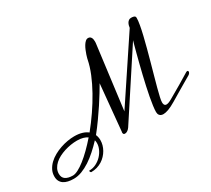

<svg xmlns="http://www.w3.org/2000/svg" viewBox="-260 -1340 2076 1892"><g transform="rotate(-30 778.0 -393.5)"><path d="M1588.4 -200.7Q1594.2 -203.6 1599.1 -203.6Q1604.5 -203.6 1607.4 -200Q1610.4 -196.3 1610.4 -190.9Q1610.4 -184.1 1605 -175.5Q1599.6 -167 1588.4 -160.2L1515.6 -117.7Q1480.5 -97.2 1434.1 -69.6Q1387.7 -42 1331.5 -8.3Q1279.8 22.5 1244.9 34.9Q1210 47.4 1186.5 47.4Q1170.9 47.4 1160.6 42.7Q1150.4 38.1 1143.8 30.5Q1137.2 22.9 1134.5 13.2Q1131.8 3.4 1131.8 -6.8Q1131.8 -34.2 1137.5 -76.2Q1143.1 -118.2 1152.6 -169.2Q1162.1 -220.2 1174.6 -276.9Q1187 -333.5 1200.7 -390.4Q1214.4 -447.3 1228 -501.5Q1241.7 -555.7 1253.7 -601.6Q1265.6 -647.5 1275.1 -681.9Q1284.7 -716.3 1289.6 -733.4L824.2 -22.5Q824.2 -22 819.3 -14.6Q814.5 -7.3 806.2 1.5Q797.9 10.3 786.4 17.3Q774.9 24.4 761.2 24.4Q748.5 24.4 744.9 17.1Q741.2 9.8 741.2 2.4Q741.2 -0.5 741.5 -3.7Q741.7 -6.8 742.7 -7.8L792.5 -530.8Q772.5 -496.1 742.9 -447.5Q713.4 -398.9 676.5 -343Q639.6 -287.1 596.4 -226.3Q553.2 -165.5 505.9 -106.4Q519 -76.2 519 -41.5Q519 -14.6 511.5 12.7Q503.9 40 489.5 65.4Q475.1 90.8 454.3 113Q433.6 135.3 407.5 151.6Q381.3 168 350.1 177.2Q318.8 186.5 283.2 186.5Q281.7 186.5 279.5 184.6Q277.3 182.6 275.6 179.7Q273.9 176.8 272.5 173.3Q271 169.9 271 167.5Q271 166.5 272.2 165Q273.4 163.6 275.4 163.6Q316.4 163.6 352.8 145.3Q389.2 127 416.3 98.4Q443.4 69.8 459.2 34.9Q475.1 0 475.1 -33.7Q475.1 -51.3 470.7 -67.4Q427.2 -21 381.3 20Q335.4 61 288.8 91.6Q242.2 122.1 195.3 139.9Q148.4 157.7 103 157.7Q67.4 157.7 38.6 151.1Q9.8 144.5 -10.7 130.6Q-31.2 116.7 -42.5 94.7Q-53.7 72.8 -53.7 42.5Q-53.7 2.4 -36.4 -31.2Q-19 -64.9 9.5 -92.3Q38.1 -119.6 75.7 -140.6Q113.3 -161.6 154.1 -175.5Q194.8 -189.5 235.6 -196.5Q276.4 -203.6 312 -203.6Q363.8 -203.6 401.1 -192.1Q438.5 -180.7 463.9 -160.2Q523.9 -233.9 579.8 -315.4Q635.7 -397 681.6 -479.5Q727.5 -562 760.3 -641.8Q793 -721.7 806.6 -792Q806.6 -793 810.1 -806.9Q813.5 -820.8 820.3 -841.1Q827.1 -861.3 836.7 -884.8Q846.2 -908.2 858.2 -928Q870.1 -947.8 884.5 -960.9Q898.9 -974.1 915.5 -974.1Q929.2 -974.1 937.5 -968Q945.8 -961.9 950.4 -952.9Q955.1 -943.8 956.8 -932.6Q958.5 -921.4 958.5 -911.1Q958.5 -905.3 958.3 -899.9Q958 -894.5 957.5 -890.6L865.2 -168.5L1321.8 -855Q1323.2 -867.2 1326.9 -881.1Q1330.6 -895 1337.6 -907Q1344.7 -918.9 1355.7 -926.8Q1366.7 -934.6 1382.8 -934.6Q1399.4 -934.6 1408.9 -931.9Q1418.5 -929.2 1423.3 -925.3Q1428.2 -921.4 1429.4 -916.3Q1430.7 -911.1 1430.7 -906.2Q1430.7 -876.5 1422.1 -828.1Q1413.6 -779.8 1399.4 -720Q1385.3 -660.2 1367.2 -592.8Q1349.1 -525.4 1330.6 -457.8Q1312 -390.1 1293.9 -325.9Q1275.9 -261.7 1261.7 -208.5Q1247.6 -155.3 1239 -116.7Q1230.5 -78.1 1230.5 -61.5Q1230.5 -55.7 1231.2 -48.3Q1231.9 -41 1234.9 -34.9Q1237.8 -28.8 1243.7 -24.4Q1249.5 -20 1259.8 -20Q1269.5 -20 1284.4 -25.1Q1299.3 -30.3 1321.8 -43Q1397.5 -85.9 1464.4 -125.7Q1531.2 -165.5 1588.4 -200.7ZM110.4 125.5Q136.2 125.5 172.1 106.9Q208 88.4 250 55.4Q292 22.5 338.4 -23.2Q384.8 -68.8 431.6 -122.6Q412.6 -136.7 383.5 -145Q354.5 -153.3 314.9 -153.3Q280.8 -153.3 244.1 -147.5Q207.5 -141.6 172.1 -130.4Q136.7 -119.1 105 -102.8Q73.2 -86.4 49.6 -64.7Q25.9 -43 11.7 -16.4Q-2.4 10.3 -2.4 41.5Q-2.4 85.4 27.8 105.5Q58.1 125.5 110.4 125.5Z"/></g></svg>

Font: Meddon
Style: Regular
Weight: 400
Designer: Vernon Adams
Foundry: Vernon Adams
Version: Version 1.000